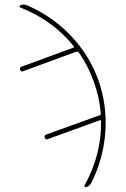

<svg xmlns="http://www.w3.org/2000/svg" viewBox="-20 -778 540 823"><path d="M66.4 -746.1Q63.5 -748 63.5 -751Q63.5 -753.9 67.4 -755.9Q83 -760.7 94.7 -755.9Q203.1 -709 282.7 -626Q362.3 -543 401.4 -435.5Q439.5 -327.1 431.6 -213.4Q423.8 -99.6 372.1 4.9Q365.2 18.6 349.6 24.4Q345.7 25.4 343.3 22Q340.8 18.6 342.8 15.6Q416 -116.2 413.1 -259.8Q413.1 -261.7 411.1 -262.7Q409.2 -263.7 408.2 -262.7L184.6 -181.6Q174.8 -177.7 171.9 -188.5Q168 -197.3 177.7 -201.2L408.2 -284.2Q412.1 -285.2 412.1 -291Q406.2 -362.3 381.8 -428.7Q356.4 -499 316.4 -554.7Q312.5 -557.6 307.6 -556.6L79.1 -472.7Q69.3 -468.8 66.4 -478.5Q62.5 -487.3 72.3 -492.2L295.9 -574.2Q297.9 -575.2 296.9 -579.1Q206.1 -691.4 66.4 -746.1Z"/></svg>

Font: Rounded-X Mgen+ 1m thin
Style: Regular
Weight: 100
Designer: [Source Han Sans]
Ryoko NISHIZUKA  (kana & ideographs); Paul D. Hunt (Latin, Greek & Cyrillic); Wenlong ZHANG  (bopomofo
Version: Version 1.059.20150602